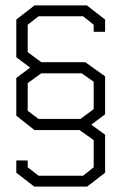

<svg xmlns="http://www.w3.org/2000/svg" viewBox="-20 -720 447 707"><path d="M301 -33H106L40 -84V-129H82V-104L122 -73H286L325 -104V-204L273 -241H107L40 -294V-433L91 -471L40 -509V-648L107 -700H300L367 -648V-603H325V-629L286 -660H122L82 -629V-528L132 -491H294L367 -439V-299L316 -261L367 -224V-84ZM325 -419 281 -450H132L82 -414V-312L122 -282H276L325 -318Z"/></svg>

Font: Turret Road Light
Style: Regular
Weight: 300
Designer: Noponies
Foundry: Noponies
Version: Version 1.001; ttfautohint (v1.8)